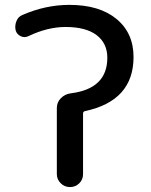

<svg xmlns="http://www.w3.org/2000/svg" viewBox="-20 -760 613 780"><path d="M95.7 -613.3Q80.1 -605.5 64.5 -612.8Q48.8 -620.1 43.9 -635.7Q39.1 -654.3 46.4 -673.3Q53.7 -692.4 71.3 -699.2Q165 -740.2 261.7 -740.2Q383.8 -740.2 453.1 -683.1Q522.5 -626 522.5 -528.3Q522.5 -350.6 325.2 -308.6Q317.4 -306.6 317.4 -298.8V-52.7Q317.4 -30.3 301.8 -15.1Q286.1 0 264.2 0Q242.2 0 226.6 -15.6Q210.9 -31.2 210.9 -52.7V-321.3Q210.9 -344.7 227.5 -361.3Q244.1 -377.9 267.6 -380.9Q416 -399.4 416 -525.4Q416 -584 372.6 -617.2Q329.1 -650.4 246.1 -650.4Q173.8 -650.4 95.7 -613.3Z"/></svg>

Font: Rounded Mgen+ 2p medium
Style: Regular
Weight: 500
Designer: [Source Han Sans]
Ryoko NISHIZUKA  (kana & ideographs); Paul D. Hunt (Latin, Greek & Cyrillic); Wenlong ZHANG  (bopomofo
Version: Version 1.059.20150602